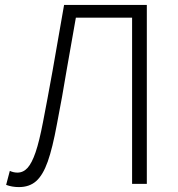

<svg xmlns="http://www.w3.org/2000/svg" viewBox="-20 -749 724 782"><path d="M5 4 20 -53Q35 -46 51 -46Q75 -46 92.5 -65.5Q110 -85 125 -129Q140 -173 155 -251Q190 -430 241 -729H578V0H518V-677H289L251 -461Q234 -357 212 -244Q194 -146 174.5 -91Q155 -36 127.5 -11.5Q100 13 57 13Q29 13 5 4Z"/></svg>

Font: Merged Yaku Han JP Light
Style: Regular
Weight: 300
Designer: Ryoko NISHIZUKA 西塚涼子 (kana, bopomofo & ideographs); Paul D. Hunt (Latin, Greek & Cyrillic); Sandoll Communications 산돌커뮤니
Foundry: Adobe
Version: Version 2.004